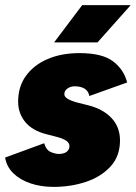

<svg xmlns="http://www.w3.org/2000/svg" viewBox="-20 -720 532 752"><path d="M190 12Q140 12 99 -2Q58 -16 32 -41.5Q6 -67 0 -103L153 -159Q161 -132 179 -124.5Q197 -117 212 -117Q223 -117 232 -120.5Q241 -124 246.5 -131Q252 -138 252 -148Q252 -160 240 -168.5Q228 -177 202 -184L163 -194Q107 -208 79 -242Q51 -276 51 -322Q51 -381 82 -423.5Q113 -466 167 -489Q221 -512 291 -512Q380 -512 422.5 -480Q465 -448 478 -397L330 -344Q326 -364 311 -373Q296 -382 272 -382Q257 -382 244.5 -373.5Q232 -365 232 -351Q232 -341 245 -333Q258 -325 284 -318L324 -308Q382 -294 416 -258.5Q450 -223 450 -170Q450 -108 412.5 -67.5Q375 -27 316 -7.5Q257 12 190 12ZM192 -554 302 -700H492L362 -554Z"/></svg>

Font: Figtree Black
Style: Italic
Weight: 900
Italic angle: -9.5°
Foundry: Erik Kennedy
Version: Version 2.001;gftools[0.9.30]